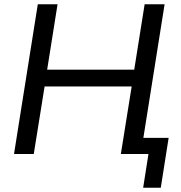

<svg xmlns="http://www.w3.org/2000/svg" viewBox="-20 -725 851 904"><path d="M46 0 158 -705H251L202 -397H612L661 -705H755L655 -76H774L737 159H654L679 0H549L600 -318H190L139 0Z"/></svg>

Font: Mulish Medium
Style: Italic
Weight: 500
Italic angle: -9°
Designer: Vernon Adams
Foundry: Vernon Adams
Version: Version 3.603; ttfautohint (v1.8.3)